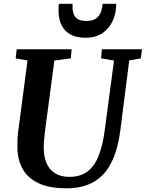

<svg xmlns="http://www.w3.org/2000/svg" viewBox="-20 -1010 789 1040"><path d="M680 -682.5 632 -306Q621 -220 596.8 -159.5Q572.5 -99 535.8 -61.8Q499 -24.5 450.2 -7.2Q401.5 10 341.5 10Q245.5 10 187 -18.5Q128.5 -47 101.8 -96.5Q75 -146 74.5 -208.5Q74 -227.5 74.5 -248Q75 -268.5 77.5 -290L129 -682.5L65 -693.5L70.5 -743H368L363.5 -694L274.5 -682L224 -302Q220.5 -273.5 218.5 -248.8Q216.5 -224 217 -205.5Q217.5 -161 232.2 -126.2Q247 -91.5 277.5 -71.8Q308 -52 356.5 -52Q414 -52 452.5 -80.2Q491 -108.5 513.8 -165Q536.5 -221.5 547.5 -306L597.5 -682L527.5 -694L532 -743H749L743 -694ZM444 -805.5Q398 -805.5 368.2 -820Q338.5 -834.5 322.8 -858Q307 -881.5 301.5 -908.5Q296 -935.5 297 -960.5Q297 -968 297.5 -975.2Q298 -982.5 299 -989.5H373Q371.5 -964 376.2 -943Q381 -922 397.5 -909.2Q414 -896.5 447.5 -896.5Q485 -896.5 503.5 -912.5Q522 -928.5 528.5 -950.2Q535 -972 536 -989.5H609.5Q609.5 -938 590.2 -896.5Q571 -855 534 -830.2Q497 -805.5 444 -805.5Z"/></svg>

Font: Merriweather Light 18pt
Style: Bold Italic
Weight: 700
Italic angle: -7.8°
Version: Version 2.101